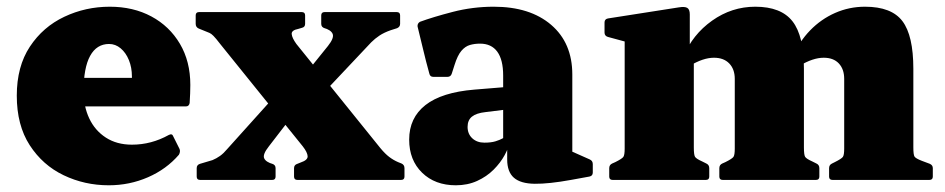

<svg xmlns="http://www.w3.org/2000/svg" viewBox="-20 -536 2814 572"><path d="M304 16Q232 16 169.5 -14Q107 -44 68.5 -103.5Q30 -163 30 -251Q30 -338 69 -397Q108 -456 171.5 -486Q235 -516 307 -516Q377 -516 431 -487Q485 -458 516 -405.5Q547 -353 547 -283Q547 -271 546.5 -258Q546 -245 545 -229Q543 -219 534 -219H218V-304H402L373 -293Q373 -298 373 -301Q373 -304 373 -308Q373 -335 364 -357Q355 -379 339.5 -392Q324 -405 305 -405Q268 -405 248.5 -369.5Q229 -334 229 -264Q229 -219 246 -183Q263 -147 295.5 -126Q328 -105 373 -105Q431 -105 483 -134Q493 -139 496 -130L515 -92Q518 -84 513 -75Q476 -32 421 -8Q366 16 304 16Z M866 0Q856 0 856 -10V-35Q856 -45 866 -48L876 -52Q897 -59 896.5 -70.5Q896 -82 882 -100L636 -405Q623 -422 616 -429Q609 -436 604 -438L572 -451Q563 -455 563 -465V-490Q563 -500 573 -500H879Q889 -500 889 -490V-465Q889 -455 879 -453L869 -450Q848 -446 849 -434.5Q850 -423 863 -405L1113 -95Q1127 -78 1139.5 -68.5Q1152 -59 1166 -53L1176 -49Q1185 -45 1185 -35V-10Q1185 0 1175 0ZM576 0Q566 0 566 -10V-35Q566 -45 576 -48L613 -59Q625 -64 635.5 -71.5Q646 -79 656 -91L817 -270H912L781 -100Q762 -76 767 -64.5Q772 -53 794 -47L791 -48Q801 -45 801 -35V-10Q801 0 791 0ZM957 -399Q976 -423 971 -435Q966 -447 944 -453L947 -452Q937 -455 937 -465V-490Q937 -500 947 -500H1162Q1172 -500 1172 -490V-465Q1172 -456 1163 -452L1144 -446Q1124 -439 1110.5 -430Q1097 -421 1086 -410L954 -270H853Z M1338 16Q1276 16 1237.5 -21.5Q1199 -59 1199 -120Q1199 -185 1247.5 -223Q1296 -261 1393 -269L1503 -278L1499 -211L1426 -202Q1399 -199 1386 -188.5Q1373 -178 1373 -158Q1373 -137 1387 -124Q1401 -111 1423 -111Q1443 -111 1456 -115Q1469 -119 1477 -123.5Q1485 -128 1488 -130L1500 -118Q1496 -97 1483.5 -74Q1471 -51 1450.5 -30.5Q1430 -10 1401.5 3Q1373 16 1338 16ZM1479 -311Q1479 -358 1461.5 -382Q1444 -406 1410 -406Q1394 -406 1380 -402Q1366 -398 1354.5 -384.5Q1343 -371 1334 -342L1326 -317Q1323 -307 1313 -307H1271Q1261 -307 1259 -317Q1249 -353 1240.5 -389Q1232 -425 1224 -457Q1223 -466 1231 -471Q1269 -485 1328.5 -500.5Q1388 -516 1451 -516Q1559 -516 1622 -462Q1685 -408 1685 -314V-162H1479ZM1685 -162V-55L1665 -93L1737 -61Q1746 -57 1746 -47V-22Q1746 -12 1736 -10L1681 0Q1615 12 1573 11.5Q1531 11 1511 -6.5Q1491 -24 1491 -61V-104L1479 -112V-162Z M2460 0Q2450 0 2450 -10V-35Q2450 -45 2459 -49L2467 -53Q2487 -63 2491 -68.5Q2495 -74 2495 -93V-301Q2495 -330 2479 -347Q2463 -364 2434 -364Q2402 -364 2362 -340L2342 -367Q2361 -412 2393.5 -445.5Q2426 -479 2468 -497.5Q2510 -516 2557 -516Q2636 -516 2668.5 -473Q2701 -430 2701 -331V-97Q2701 -75 2704.5 -69.5Q2708 -64 2726 -57L2750 -48Q2759 -44 2759 -35V-10Q2759 0 2749 0ZM1805 0Q1795 0 1795 -10V-35Q1795 -45 1804 -49L1813 -53Q1833 -63 1837 -68.5Q1841 -74 1841 -93V-308H2047V-97Q2047 -75 2050.5 -69Q2054 -63 2072 -55L2084 -49Q2093 -45 2093 -35V-10Q2093 0 2083 0ZM2133 0Q2123 0 2123 -10V-35Q2123 -45 2132 -49L2141 -53Q2161 -63 2165 -68.5Q2169 -74 2169 -93V-301Q2169 -330 2152.5 -347Q2136 -364 2107 -364Q2075 -364 2035 -340L2016 -367Q2043 -433 2101.5 -474.5Q2160 -516 2230 -516Q2307 -516 2341 -472.5Q2375 -429 2375 -331V-97Q2375 -75 2378.5 -69Q2382 -63 2400 -55L2412 -49Q2421 -45 2421 -35V-10Q2421 0 2411 0ZM1841 -308V-462L1861 -407L1791 -426Q1781 -429 1781 -439V-469Q1781 -479 1791 -481L2002 -514Q2020 -517 2027.5 -512.5Q2035 -508 2035 -493V-373L2047 -358V-308Z"/></svg>

Font: Hahmlet Black
Style: Regular
Weight: 900
Version: Version 1.002